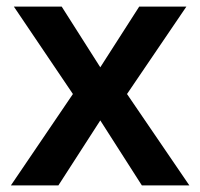

<svg xmlns="http://www.w3.org/2000/svg" viewBox="-20 -562 607 582"><path d="M201 -277 13 0H157L284 -197L410 0H554L365 -277L545 -542H402L284 -358L167 -542H22Z"/></svg>

Font: Noto Sans Georgian SemiBold
Style: Regular
Weight: 600
Designer: Monotype Design Team, Akaki Razmadze
Foundry: Google LLC
Version: Version 2.005